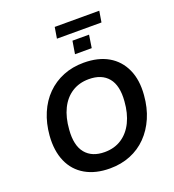

<svg xmlns="http://www.w3.org/2000/svg" viewBox="-175 -1140 1164 1284"><g transform="rotate(-20 407.0 -498.0)"><path d="M387 10Q285 10 213 -31.5Q141 -73 107 -150.5Q73 -228 81 -334Q88 -420 118 -490.5Q148 -561 198 -611Q248 -661 314.5 -688Q381 -715 461 -715Q564 -715 635 -674Q706 -633 741 -556Q776 -479 767 -373Q760 -285 729.5 -215Q699 -145 649.5 -94.5Q600 -44 533.5 -17Q467 10 387 10ZM391 -105Q461 -105 512.5 -139Q564 -173 594 -234.5Q624 -296 630 -379Q639 -489 593 -544.5Q547 -600 456 -600Q387 -600 335.5 -567Q284 -534 254 -473Q224 -412 218 -327Q209 -217 255 -161Q301 -105 391 -105ZM349 -927 362 -1006H679L666 -927ZM427 -788 442 -879H560L546 -788Z"/></g></svg>

Font: Nunito Sans 9pt
Style: Bold Italic
Weight: 700
Italic angle: -9°
Version: Version 3.101;gftools[0.9.27]